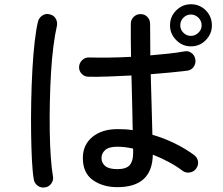

<svg xmlns="http://www.w3.org/2000/svg" viewBox="-20 -846 1040 895"><path d="M527.3 26.4Q459 26.4 412.6 -6.8Q366.2 -40 366.2 -109.4Q366.2 -170.9 410.6 -207.5Q455.1 -244.1 528.3 -244.1Q545.9 -244.1 563.5 -243.2Q581.1 -242.2 598.6 -239.3Q597.7 -292 596.2 -358.4Q594.7 -424.8 592.8 -494.1Q537.1 -491.2 484.4 -489.3Q431.6 -487.3 392.6 -488.3Q374 -488.3 360.8 -502Q347.7 -515.6 348.6 -534.2Q349.6 -552.7 363.3 -565.9Q377 -579.1 396.5 -578.1Q434.6 -577.1 485.8 -577.6Q537.1 -578.1 590.8 -581.1Q589.8 -623 589.8 -662.6Q589.8 -702.1 589.8 -735.4Q589.8 -753.9 603 -767.1Q616.2 -780.3 634.8 -780.3Q654.3 -780.3 667 -767.1Q679.7 -753.9 679.7 -735.4Q679.7 -699.2 680.2 -662.1Q680.7 -625 680.7 -587.9Q726.6 -591.8 767.1 -596.2Q807.6 -600.6 838.9 -606.4Q857.4 -610.4 872.6 -599.1Q887.7 -587.9 890.6 -569.3Q893.6 -550.8 883.3 -535.2Q873 -519.5 853.5 -516.6Q821.3 -512.7 777.3 -508.3Q733.4 -503.9 682.6 -500Q684.6 -418.9 687 -345.2Q689.5 -271.5 690.4 -217.8Q745.1 -202.1 795.4 -177.2Q845.7 -152.3 883.8 -124Q899.4 -113.3 902.8 -94.7Q906.2 -76.2 894.5 -60.5Q883.8 -44.9 864.7 -42Q845.7 -39.1 831.1 -49.8Q804.7 -70.3 768.6 -89.8Q732.4 -109.4 692.4 -125Q689.5 26.4 527.3 26.4ZM191.4 27.3Q171.9 31.2 156.2 20Q140.6 8.8 137.7 -8.8Q131.8 -42 128.9 -98.6Q126 -155.3 125 -225.6Q124 -295.9 125.5 -372.1Q127 -448.2 130.9 -520Q134.8 -591.8 141.6 -650.9Q148.4 -710 157.2 -746.1Q162.1 -763.7 177.7 -773.9Q193.4 -784.2 210.9 -779.3Q230.5 -775.4 239.7 -759.3Q249 -743.2 245.1 -724.6Q236.3 -686.5 229 -630.4Q221.7 -574.2 217.8 -507.3Q213.9 -440.4 212.4 -370.1Q210.9 -299.8 211.9 -233.9Q212.9 -168 216.8 -113.3Q220.7 -58.6 226.6 -25.4Q230.5 -6.8 219.7 8.8Q209 24.4 191.4 27.3ZM870.1 -629.9Q830.1 -629.9 801.3 -659.2Q772.5 -688.5 772.5 -727.5Q772.5 -768.6 801.3 -797.4Q830.1 -826.2 870.1 -826.2Q911.1 -826.2 939.5 -797.4Q967.8 -768.6 967.8 -727.5Q967.8 -688.5 939.5 -659.2Q911.1 -629.9 870.1 -629.9ZM527.3 -57.6Q568.4 -57.6 584.5 -76.2Q600.6 -94.7 600.6 -130.9V-153.3Q561.5 -162.1 527.3 -162.1Q487.3 -162.1 470.2 -146.5Q453.1 -130.9 453.1 -109.4Q453.1 -86.9 470.2 -72.3Q487.3 -57.6 527.3 -57.6ZM870.1 -678.7Q889.6 -678.7 904.8 -693.4Q919.9 -708 919.9 -727.5Q919.9 -749 904.8 -763.7Q889.6 -778.3 870.1 -778.3Q849.6 -778.3 835 -763.7Q820.3 -749 820.3 -727.5Q820.3 -708 835 -693.4Q849.6 -678.7 870.1 -678.7Z"/></svg>

Font: KTXP_ComRound
Style: Medium
Weight: 500
Version: Version 1.01;May 16, 2022;FontCreator 13.0.0.2683 64-bit